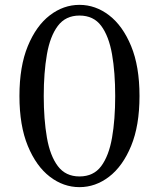

<svg xmlns="http://www.w3.org/2000/svg" viewBox="-20 -758 655 790"><path d="M307 12Q241 12 185 -31Q129 -74 94.5 -157.5Q60 -241 60 -363Q60 -485 94.5 -568.5Q129 -652 185 -695Q241 -738 307 -738Q373 -738 429 -695Q485 -652 519.5 -568.5Q554 -485 554 -363Q554 -241 519.5 -157.5Q485 -74 429 -31Q373 12 307 12ZM307 -32Q365 -32 396.5 -74.5Q428 -117 441 -191.5Q454 -266 454 -363Q454 -460 441 -534.5Q428 -609 396.5 -651.5Q365 -694 307 -694Q250 -694 218 -651.5Q186 -609 173 -534Q160 -459 160 -363Q160 -267 173 -192Q186 -117 218 -74.5Q250 -32 307 -32Z"/></svg>

Font: TsukuhouMincho
Style: Regular
Weight: 400
Designer: Iose
Foundry: Typographish
Version: Version 1.001; ttfautohint (v1.8.3)